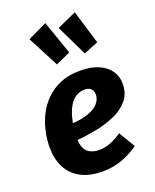

<svg xmlns="http://www.w3.org/2000/svg" viewBox="-160 -952 855 1060"><g transform="rotate(-20 268.0 -422.0)"><path d="M328.2 -548.8Q393.3 -548.8 437.1 -529.1Q481 -509.5 503.4 -476.4Q525.8 -443.3 525.8 -402.4Q525.8 -344.7 494.7 -306.6Q463.6 -268.4 411.8 -245.1Q360 -221.8 296.8 -209.6Q233.6 -197.4 169.8 -191.7L182 -289.1Q234.5 -291.8 270 -302Q305.4 -312.1 326.5 -327.3Q347.6 -342.5 356.8 -360.1Q366 -377.8 366 -395.5Q366 -407.2 361.7 -417.5Q357.3 -427.7 346.3 -434.8Q335.4 -441.9 315.5 -441.9Q284.3 -441.9 261.9 -426.2Q239.6 -410.5 224.8 -384.3Q210 -358.1 201.2 -326.7Q192.5 -295.2 188.8 -263.6Q185.1 -232 185.1 -205.9Q185.1 -146.2 211.4 -123.5Q237.7 -100.8 278.3 -100.8Q312.7 -100.8 344.7 -113.1Q376.8 -125.4 413.4 -149.8L470.6 -54.6Q427 -23 374 -2.9Q321 17.2 258.2 17.2Q180.5 17.2 128.7 -11.1Q76.9 -39.3 51.4 -90Q26 -140.6 26 -207.9Q26 -250.9 36 -298.2Q45.9 -345.5 67.7 -390.2Q89.5 -434.8 125.1 -470.5Q160.6 -506.1 210.8 -527.4Q261 -548.8 328.2 -548.8ZM125.9 -807.3 238.4 -861.3 307.3 -663.6 220.9 -624.9ZM298.6 -810.5 411.9 -861.3 471.7 -663.3 386 -629.2Z"/></g></svg>

Font: Fira Sans Variable
Style: Italic
Weight: 397
Italic angle: -8°
Designer: Carrois Corporate & Edenspiekermann AG
Foundry: Carrois Corporate GbR & Edenspiekermann AG
Version: Version 4.202